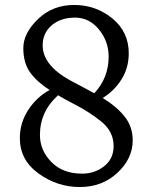

<svg xmlns="http://www.w3.org/2000/svg" viewBox="-20 -745 615 774"><path d="M141 -201Q141 -139 187 -92Q233 -45 311 -45Q362 -45 400 -75Q438 -105 438 -156Q438 -216 387 -256Q341 -293 287 -321Q233 -349 214 -361Q141 -295 141 -201ZM418 -517Q418 -578 379 -626Q340 -674 282.5 -674Q225 -674 188.5 -643Q152 -612 152 -562Q152 -483 261 -422Q278 -413 311 -395.5Q344 -378 360 -369Q418 -431 418 -517ZM499 -530Q499 -471 469.5 -424.5Q440 -378 394 -350Q451 -315 483 -274.5Q515 -234 515 -179Q515 -106 453.5 -48.5Q392 9 301.5 9Q211 9 135.5 -45.5Q60 -100 60 -188Q60 -250 94 -302Q128 -354 180 -382Q129 -415 101.5 -453Q74 -491 74 -551Q74 -611 133 -668Q192 -725 279 -725Q366 -725 432.5 -671Q499 -617 499 -530Z"/></svg>

Font: Laila
Style: Regular
Weight: 400
Designer: Hitesh Malaviya
Foundry: Indian Type Foundry
Version: Version 1.302;PS 1.0;hotconv 1.0.78;makeotf.lib2.5.61930; tt